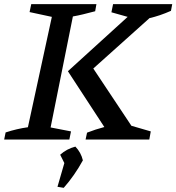

<svg xmlns="http://www.w3.org/2000/svg" viewBox="-36 -670 847 922"><path d="M-16 0 -9 -34Q46 -52 98 -59L213 -589L106 -612L114 -650H427L421 -616Q387 -607 362 -601Q337 -595 314 -591L207 -58L305 -39L297 0ZM375 0 382 -33Q423 -49 465 -60L290 -328L577 -589L499 -611L507 -650H791L785 -618Q731 -594 682 -583L412 -341L595 -66L688 -39L681 0ZM240 227 273 113 253 73Q284 45 326 34Q353 62 362 100Q322 173 270 232Z"/></svg>

Font: Piazzolla Medium
Style: Italic
Weight: 500
Italic angle: -11.3°
Designer: Juan Pablo del Peral
Foundry: Huerta Tipografica
Version: Version 1.330